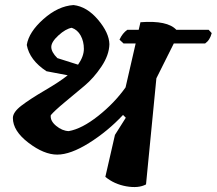

<svg xmlns="http://www.w3.org/2000/svg" viewBox="-20 -741 858 760"><path d="M31 -274Q31 -297 65 -323Q99 -349 158 -383.5Q217 -418 248 -443L164 -459Q97 -503 86 -563Q94 -614 152 -665.5Q210 -717 271 -721Q324 -715 368 -663Q412 -611 413 -566Q412 -523 381.5 -477.5Q351 -432 314.5 -401.5Q278 -371 236.5 -336.5Q195 -302 181 -285Q178 -263 202 -243Q226 -223 252 -222Q304 -231 368.5 -282Q433 -333 477 -395L517 -569H469L453 -584Q465 -610 484 -623H529L536 -653Q643 -661 678 -623H806L818 -610Q811 -582 792 -569H668L599 -431L558 -11Q528 5 480 -3.5Q432 -12 397 -41L435 -207L478 -275L467 -286Q406 -221 332.5 -175Q259 -129 206.5 -129Q154 -129 92.5 -176Q31 -223 31 -274ZM289 -485Q312 -518 312 -547.5Q312 -577 299.5 -600Q287 -623 264 -631Q240 -627 211.5 -601Q183 -575 183 -555Q183 -535 207 -511Z"/></svg>

Font: Tillana SemiBold
Style: Regular
Weight: 600
Designer: Lipi Raval (Devanagari, Latin), Jonny Pinhorn (Latin)
Foundry: Indian Type Foundry
Version: Version 2.003;PS 1.0;hotconv 1.0.79;makeotf.lib2.5.61930; tt